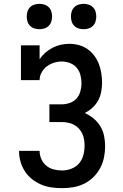

<svg xmlns="http://www.w3.org/2000/svg" viewBox="-20 -971 640 999"><path d="M302 8Q275 8 247 4Q219 0 193.5 -11Q168 -22 146 -39.5Q124 -57 109 -80.5Q94 -104 86.5 -131Q79 -158 79 -186H186Q186 -164 195 -143.5Q204 -123 221 -109Q238 -95 259.5 -89.5Q281 -84 302 -84Q327 -84 351 -93Q375 -102 391 -120.5Q407 -139 413.5 -163.5Q420 -188 420 -212Q420 -229 417.5 -245Q415 -261 408 -276Q401 -291 389.5 -303Q378 -315 363.5 -322.5Q349 -330 332.5 -333Q316 -336 300 -336H237V-428H300Q321 -428 342 -435Q363 -442 377.5 -458Q392 -474 398 -495Q404 -516 404 -537Q404 -559 398.5 -580.5Q393 -602 379 -618.5Q365 -635 344 -643Q323 -651 302 -651Q281 -651 260.5 -644.5Q240 -638 223.5 -625.5Q207 -613 196.5 -594Q186 -575 186 -554H89V-735H186V-663Q199 -682 216 -697Q233 -712 253.5 -722.5Q274 -733 296 -738Q318 -743 341 -743Q365 -743 389.5 -736.5Q414 -730 434.5 -716Q455 -702 470 -682Q485 -662 494 -639Q503 -616 507 -591Q511 -566 511 -541Q511 -517 506.5 -493Q502 -469 490.5 -448Q479 -427 461 -410.5Q443 -394 421 -383Q446 -372 467 -354.5Q488 -337 502 -314Q516 -291 521.5 -264Q527 -237 527 -210Q527 -181 521 -151.5Q515 -122 501 -96Q487 -70 465.5 -49Q444 -28 417.5 -15Q391 -2 361.5 3Q332 8 302 8ZM415 -819Q402 -819 389 -823Q376 -827 366.5 -836.5Q357 -846 353 -859Q349 -872 349 -885Q349 -898 353 -911Q357 -924 366.5 -933.5Q376 -943 389 -947Q402 -951 415 -951Q428 -951 441 -947Q454 -943 463.5 -933.5Q473 -924 477 -911Q481 -898 481 -885Q481 -872 477 -859Q473 -846 463.5 -836.5Q454 -827 441 -823Q428 -819 415 -819ZM185 -819Q172 -819 159 -823Q146 -827 136.5 -836.5Q127 -846 123 -859Q119 -872 119 -885Q119 -898 123 -911Q127 -924 136.5 -933.5Q146 -943 159 -947Q172 -951 185 -951Q198 -951 211 -947Q224 -943 233.5 -933.5Q243 -924 247 -911Q251 -898 251 -885Q251 -872 247 -859Q243 -846 233.5 -836.5Q224 -827 211 -823Q198 -819 185 -819Z"/></svg>

Font: Iosevka Etoile Semibold
Style: Regular
Weight: 600
Designer: Belleve Invis
Foundry: Belleve Invis
Version: Version 22.1.2; ttfautohint (v1.8.4)